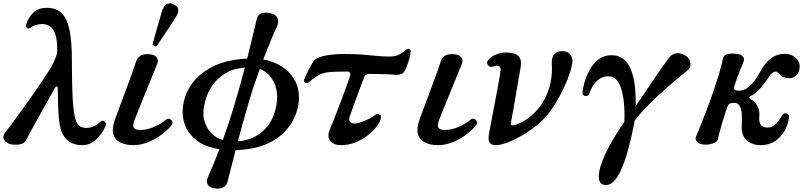

<svg xmlns="http://www.w3.org/2000/svg" viewBox="-70 -840 4744 1127"><path d="M411 12Q368 12 337 -8Q306 -28 290 -71Q280 -100 276 -142Q272 -184 271 -230.5Q270 -277 269 -321Q269 -333 263.5 -333Q258 -333 253 -325Q234 -290 208.5 -245Q183 -200 158 -155Q133 -110 113.5 -74.5Q94 -39 86 -23Q76 -1 54.5 5.5Q33 12 1 8Q-31 4 -44.5 -17.5Q-58 -39 -39 -63Q-26 -79 -2 -111.5Q22 -144 52 -185.5Q82 -227 113.5 -271.5Q145 -316 173 -357.5Q201 -399 220.5 -430.5Q240 -462 246 -477Q252 -491 259 -508Q266 -525 266 -543Q266 -609 253.5 -642.5Q241 -676 220.5 -687.5Q200 -699 176 -699Q158 -699 137.5 -692Q117 -685 111 -679Q100 -668 90 -675Q80 -682 84 -698Q95 -735 124 -764.5Q153 -794 205 -794Q260 -794 292 -763Q324 -732 338 -664Q352 -596 352 -484Q352 -352 356 -273Q360 -194 369 -154.5Q378 -115 394.5 -102Q411 -89 436 -89Q460 -89 481.5 -99Q503 -109 519 -125Q526 -133 535 -131Q544 -129 549.5 -120.5Q555 -112 549 -99Q528 -53 493.5 -20.5Q459 12 411 12Z M713 12Q667 12 635.5 -4Q604 -20 595 -53.5Q586 -87 605 -139Q609 -151 621.5 -184.5Q634 -218 650.5 -262Q667 -306 683.5 -350.5Q700 -395 712.5 -430Q725 -465 729 -479Q736 -500 753 -512Q770 -524 805 -522Q837 -520 849.5 -503.5Q862 -487 853 -466Q849 -456 836 -424Q823 -392 806 -350Q789 -308 771.5 -265Q754 -222 740.5 -188.5Q727 -155 722 -142Q706 -104 715.5 -90.5Q725 -77 752 -77Q793 -77 836 -96Q879 -115 904 -137Q915 -146 925.5 -142Q936 -138 940.5 -128Q945 -118 938 -107Q929 -93 907 -73Q885 -53 854.5 -33.5Q824 -14 787.5 -1Q751 12 713 12ZM849.2 -569Q842.6 -566.4 835.2 -570.2Q827.8 -574 825.7 -579.7Q826.8 -583.8 832.3 -604.3Q837.8 -624.8 845.9 -653.7Q854 -682.6 862.6 -711.8Q871.1 -741 878 -764.1Q884.9 -787.1 889 -794.1Q896.1 -809.7 912 -817.2Q927.9 -824.6 949.2 -813.8Q973.6 -803.6 975.9 -787.6Q978.2 -771.6 971 -756Q967.5 -748.1 954.8 -728.1Q942.1 -708.1 925.3 -682.2Q908.5 -656.3 891.6 -631.6Q874.7 -606.8 862.7 -589.5Q850.8 -572.2 849.2 -569Z M1186 265Q1156 259 1148 241Q1140 223 1150 201Q1184 125 1218 36Q1136 23 1088.5 -12.5Q1041 -48 1021.5 -93Q1002 -138 1002 -179Q1002 -262 1045.5 -332Q1089 -402 1174 -446.5Q1259 -491 1381 -496Q1402 -581 1417.5 -646.5Q1433 -712 1438 -732Q1445 -756 1467 -762.5Q1489 -769 1516 -763Q1550 -756 1559 -733Q1568 -710 1556 -685Q1540 -651 1519 -600.5Q1498 -550 1475 -491Q1537 -480 1584.5 -449.5Q1632 -419 1658.5 -372.5Q1685 -326 1685 -266Q1685 -219 1665.5 -167Q1646 -115 1603 -68.5Q1560 -22 1488.5 8Q1417 38 1313 41Q1298 100 1285.5 148.5Q1273 197 1265 229Q1260 250 1238.5 260.5Q1217 271 1186 265ZM1238 -18Q1256 -69 1274 -123Q1292 -177 1309 -235Q1324 -285 1339 -338Q1354 -391 1367 -443Q1294 -437 1246.5 -405.5Q1199 -374 1172 -331.5Q1145 -289 1134.5 -246.5Q1124 -204 1124 -174Q1124 -124 1153.5 -79.5Q1183 -35 1238 -18ZM1326 -10Q1406 -18 1457 -57Q1508 -96 1532.5 -154Q1557 -212 1557 -273Q1557 -303 1546.5 -335.5Q1536 -368 1513.5 -395Q1491 -422 1455 -435Q1437 -386 1420 -335.5Q1403 -285 1389 -235Q1372 -178 1356 -120.5Q1340 -63 1326 -10Z M1932 12Q1889 12 1869 -12Q1849 -36 1865 -76Q1868 -84 1880 -114.5Q1892 -145 1908.5 -187Q1925 -229 1941 -272Q1957 -315 1969.5 -349.5Q1982 -384 1986 -399Q1988 -407 1984 -413.5Q1980 -420 1968 -420Q1951 -420 1929.5 -419.5Q1908 -419 1889.5 -418.5Q1871 -418 1863 -417Q1820 -412 1793.5 -395Q1767 -378 1741 -356Q1732 -349 1721.5 -355Q1711 -361 1716 -375Q1720 -386 1729.5 -406Q1739 -426 1750 -446.5Q1761 -467 1769 -479Q1786 -503 1837 -513Q1888 -523 1951 -523Q2015 -523 2059 -519.5Q2103 -516 2139 -512Q2175 -508 2215 -508Q2255 -508 2277.5 -522Q2300 -536 2313 -547Q2324 -556 2332.5 -552.5Q2341 -549 2340 -536Q2339 -518 2332.5 -494.5Q2326 -471 2318 -450.5Q2310 -430 2303 -420Q2294 -407 2281 -403.5Q2268 -400 2249 -401Q2232 -403 2203.5 -404Q2175 -405 2145.5 -405.5Q2116 -406 2095 -406Q2088 -406 2080 -402Q2072 -398 2069 -390Q2065 -380 2056 -356Q2047 -332 2035.5 -301.5Q2024 -271 2013 -240.5Q2002 -210 1994 -187Q1986 -164 1983 -156Q1976 -136 1984 -125.5Q1992 -115 2011 -115Q2028 -115 2051.5 -123.5Q2075 -132 2097.5 -143.5Q2120 -155 2132 -165Q2143 -174 2156.5 -168Q2170 -162 2165 -143Q2160 -122 2140 -96Q2120 -70 2088 -45Q2056 -20 2016 -4Q1976 12 1932 12Z M2501 12Q2455 12 2423.5 -4Q2392 -20 2383 -53.5Q2374 -87 2393 -139Q2397 -151 2409.5 -184.5Q2422 -218 2438.5 -262Q2455 -306 2471.5 -350.5Q2488 -395 2500.5 -430Q2513 -465 2517 -479Q2524 -500 2541 -512Q2558 -524 2593 -522Q2625 -520 2637.5 -503.5Q2650 -487 2641 -466Q2637 -456 2624 -424Q2611 -392 2594 -350Q2577 -308 2559.5 -265Q2542 -222 2528.5 -188.5Q2515 -155 2510 -142Q2494 -104 2503.5 -90.5Q2513 -77 2540 -77Q2581 -77 2624 -96Q2667 -115 2692 -137Q2703 -146 2713.5 -142Q2724 -138 2728.5 -128Q2733 -118 2726 -107Q2717 -93 2695 -73Q2673 -53 2642.5 -33.5Q2612 -14 2575.5 -1Q2539 12 2501 12Z M2876 7Q2833 18 2812.5 5Q2792 -8 2800 -53Q2802 -66 2809 -102Q2816 -138 2825 -185.5Q2834 -233 2843 -280.5Q2852 -328 2858.5 -365Q2865 -402 2867 -416Q2872 -445 2859.5 -451.5Q2847 -458 2827 -450Q2807 -442 2795 -457Q2783 -472 2796 -488Q2811 -508 2841.5 -520Q2872 -532 2896 -532Q2952 -532 2973 -511Q2994 -490 2986 -445Q2985 -438 2980.5 -413Q2976 -388 2970 -353Q2964 -318 2957.5 -280Q2951 -242 2945 -207.5Q2939 -173 2934.5 -149.5Q2930 -126 2929 -121Q2926 -109 2932.5 -105.5Q2939 -102 2951 -106Q2980 -114 3019 -138.5Q3058 -163 3094 -207.5Q3130 -252 3152 -318Q3174 -384 3169 -473Q3168 -507 3186 -523.5Q3204 -540 3231 -540Q3259 -540 3274.5 -523Q3290 -506 3290 -486Q3290 -459 3276.5 -416.5Q3263 -374 3240 -325Q3217 -276 3189 -230.5Q3161 -185 3132 -153Q3099 -116 3052.5 -83Q3006 -50 2959 -26Q2912 -2 2876 7Z M3487 246Q3453 246 3446.5 214.5Q3440 183 3457 130Q3474 77 3510 11Q3546 -55 3595 -125Q3597 -170 3594 -216.5Q3591 -263 3581 -303Q3571 -343 3552 -367.5Q3533 -392 3501 -392Q3470 -392 3447 -375.5Q3424 -359 3410 -336Q3396 -313 3390 -292Q3387 -281 3376.5 -277.5Q3366 -274 3357.5 -279.5Q3349 -285 3350 -299Q3351 -323 3361.5 -359.5Q3372 -396 3392.5 -432Q3413 -468 3444.5 -492Q3476 -516 3519 -516Q3565 -516 3594 -489.5Q3623 -463 3638 -419Q3653 -375 3658 -322Q3663 -269 3661 -217Q3695 -266 3731.5 -321Q3768 -376 3801.5 -424Q3835 -472 3856 -500Q3873 -522 3896.5 -527Q3920 -532 3951 -515Q3967 -507 3975.5 -491Q3984 -475 3983 -458Q3982 -441 3969 -430Q3934 -402 3890 -364.5Q3846 -327 3801 -286Q3756 -245 3717.5 -204.5Q3679 -164 3654 -129Q3653 -125 3653 -120.5Q3653 -116 3652 -112Q3616 69 3575.5 157.5Q3535 246 3487 246Z M4396 12Q4343 12 4311.5 -17.5Q4280 -47 4284 -110Q4286 -143 4284 -171.5Q4282 -200 4272 -218Q4262 -236 4241 -236Q4219 -236 4211 -230Q4203 -224 4198 -209Q4193 -195 4185 -170Q4177 -145 4168.5 -116.5Q4160 -88 4153.5 -63.5Q4147 -39 4145 -26Q4143 -10 4121.5 -0.5Q4100 9 4070 9Q4039 9 4023.5 -6Q4008 -21 4015 -37Q4022 -53 4038.5 -93.5Q4055 -134 4075.5 -188Q4096 -242 4116 -300Q4136 -358 4151.5 -409.5Q4167 -461 4173 -495Q4176 -512 4192 -519.5Q4208 -527 4242 -525Q4278 -523 4290 -509Q4302 -495 4294 -477Q4286 -459 4274.5 -429.5Q4263 -400 4253.5 -373.5Q4244 -347 4241 -337Q4237 -324 4241 -316Q4245 -308 4267 -308Q4295 -308 4317 -324Q4339 -340 4356.5 -363Q4374 -386 4386 -408Q4398 -430 4405 -441Q4433 -485 4466 -504.5Q4499 -524 4535 -524Q4573 -524 4598.5 -502.5Q4624 -481 4624 -451Q4624 -420 4607 -400.5Q4590 -381 4561 -381Q4525 -381 4505 -405Q4489 -425 4474 -418.5Q4459 -412 4447 -394Q4433 -372 4414.5 -348Q4396 -324 4376 -304.5Q4356 -285 4335 -276Q4328 -272 4328 -267.5Q4328 -263 4335 -259Q4359 -246 4374.5 -220Q4390 -194 4387 -158Q4384 -118 4398.5 -104.5Q4413 -91 4434 -91Q4463 -91 4485 -113.5Q4507 -136 4521 -164Q4526 -173 4536 -174.5Q4546 -176 4554.5 -170Q4563 -164 4561 -149Q4556 -109 4535 -72Q4514 -35 4479 -11.5Q4444 12 4396 12Z"/></svg>

Font: Zen Antique
Style: Regular
Weight: 400
Designer: Yoshimichi Ohira
Foundry: Positype
Version: Version 1.001